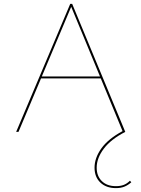

<svg xmlns="http://www.w3.org/2000/svg" viewBox="-20 -678 727 987"><path d="M655 259Q638 274 619.5 281.5Q601 289 576 289Q526 289 496 260.5Q466 232 466 184Q466 134 501 85Q536 36 610 -4L498 -275H191L75 0H63L341 -658H351L624 0Q550 38 513.5 86.5Q477 135 477 184Q477 227 503.5 253Q530 279 576 279Q599 279 616 272.5Q633 266 648 251ZM494 -285 346 -643 195 -285Z"/></svg>

Font: Ysabeau SC Hairline
Style: Regular
Weight: 100
Designer: Christian Thalmann (Catharsis Fonts)
Version: Version 0.003